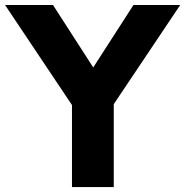

<svg xmlns="http://www.w3.org/2000/svg" viewBox="-56 -756 748 776"><path d="M403.8 0V-335L672.4 -735.8H483.4L320.8 -483.4L158.2 -735.8H-35.6L234.9 -331.5V0Z"/></svg>

Font: Winston ExtraBold
Style: Regular
Weight: 800
Designer: Vernon Adams, Kim Jin-seong, David Berlow, Cristiano Sobral
Foundry: The Winston Project Authors
Version: Version 3.004